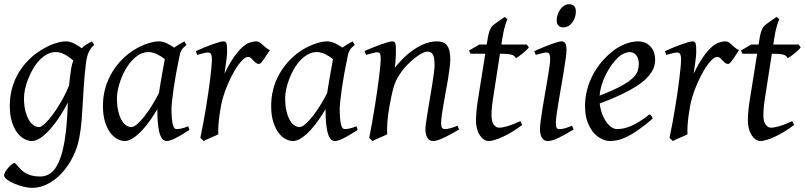

<svg xmlns="http://www.w3.org/2000/svg" viewBox="-22 -655 3853 919"><path d="M165 -46.9Q175.3 -46.9 192.9 -63.2Q210.4 -79.6 230.7 -106.9Q251 -134.3 271.7 -170.4Q292.5 -206.5 308.6 -246.1Q310.5 -264.6 312.7 -284.9Q314.9 -305.2 318.8 -328.1Q320.3 -338.4 323 -347.7Q325.7 -356.9 329.1 -365.2Q321.8 -371.1 313 -377.9Q304.2 -384.8 293.7 -391.1Q283.2 -397.5 271 -401.6Q258.8 -405.8 245.1 -405.8Q222.7 -405.8 202.6 -394.8Q182.6 -383.8 165.8 -365.7Q148.9 -347.7 135.5 -324.5Q122.1 -301.3 112.5 -276.6Q103 -252 97.9 -228Q92.8 -204.1 92.8 -185.1Q92.8 -153.3 98.6 -127.9Q104.5 -102.5 114.3 -84.5Q124 -66.4 137.2 -56.6Q150.4 -46.9 165 -46.9ZM429.2 -439.9Q412.6 -426.3 403.1 -406.2Q393.6 -386.2 389.2 -351.1Q382.3 -293 379.2 -245.1Q376 -197.3 373.8 -155.5Q371.6 -113.8 368.4 -75.9Q365.2 -38.1 358.4 -0.5Q349.6 50.3 327.4 94.7Q305.2 139.2 274.7 172.4Q244.1 205.6 207.3 224.9Q170.4 244.1 132.3 244.1Q111.8 244.1 88.1 238Q64.5 231.9 44.4 223.1Q24.4 214.4 11 204.1Q-2.4 193.8 -2.4 185.1Q-2.4 176.8 3.9 166.3Q10.3 155.8 18.6 146.7Q26.9 137.7 34.9 131.3Q43 125 46.4 125Q50.3 125 54.4 129.9Q58.6 134.8 64.7 141.8Q70.8 148.9 79.3 157.5Q87.9 166 100.1 173.1Q112.3 180.2 129.4 185.1Q146.5 189.9 169.4 189.9Q216.8 189.9 244.6 147.5Q272.5 105 286.6 23.4Q291 -3.9 293.7 -28.1Q296.4 -52.2 298.1 -75Q299.8 -97.7 300.8 -119.4Q301.8 -141.1 302.7 -164.1Q287.1 -133.3 266.4 -100.8Q245.6 -68.4 222.4 -41.5Q199.2 -14.6 175.3 2.7Q151.4 20 129.9 20Q113.8 20 95.5 10.7Q77.1 1.5 61.3 -18.8Q45.4 -39.1 35.2 -71Q24.9 -103 24.9 -148.9Q24.9 -187.5 33.7 -224.4Q42.5 -261.2 60.3 -294.7Q78.1 -328.1 105 -357.7Q131.8 -387.2 168 -411.1Q181.6 -419.9 197.3 -428.2Q212.9 -436.5 229.5 -442.9Q246.1 -449.2 262.5 -453.1Q278.8 -457 293.9 -457Q304.7 -457 314.9 -453.9Q325.2 -450.7 334.7 -445.8Q344.2 -440.9 352.8 -435.1Q361.3 -429.2 369.1 -424.3Q380.4 -435.1 392.8 -442.9Q405.3 -450.7 418 -457L429.2 -439.9Z M738.8 -209.5Q742.2 -231.9 746.3 -256.6Q750.5 -281.2 754.4 -303.5Q758.3 -325.7 761.7 -343.8Q765.1 -361.8 766.6 -371.1V-372.1Q759.3 -377.9 750.5 -383.8Q741.7 -389.6 731.9 -394.5Q722.2 -399.4 711.4 -402.6Q700.7 -405.8 689 -405.8Q666.5 -405.8 646.7 -394.8Q627 -383.8 610.1 -365.7Q593.3 -347.7 579.8 -324.5Q566.4 -301.3 557.1 -276.6Q547.9 -252 542.7 -228Q537.6 -204.1 537.6 -185.1Q537.6 -153.3 543 -127.9Q548.3 -102.5 557.6 -84.5Q566.9 -66.4 579.6 -56.6Q592.3 -46.9 606.9 -46.9Q618.7 -46.9 635.3 -61.5Q651.9 -76.2 670.2 -99.6Q688.5 -123 706.5 -152.1Q724.6 -181.2 738.8 -209.5ZM845.7 -411.1Q844.7 -410.2 844.7 -410.2Q841.3 -403.3 838.9 -394Q836.4 -384.8 834 -371.1Q826.7 -335.9 820.1 -299.1Q813.5 -262.2 808.8 -229.5Q804.2 -196.8 801.5 -171.9Q798.8 -147 798.8 -136.2Q798.8 -108.4 800.5 -89.4Q802.2 -70.3 805.2 -58.8Q808.1 -47.4 812.5 -42.2Q816.9 -37.1 822.8 -37.1Q832.5 -37.1 845.9 -39.8Q859.4 -42.5 878.9 -50.8L884.8 -33.2Q842.3 -5.4 816.2 7.3Q790 20 775.9 20Q767.1 20 759 13.9Q751 7.8 744.6 -9Q738.3 -25.9 734.6 -55.7Q731 -85.4 731 -132.8Q718.3 -110.4 700 -83.7Q681.6 -57.1 660.6 -33.9Q639.6 -10.7 617.4 4.6Q595.2 20 574.7 20Q558.6 20 540.3 10.7Q522 1.5 506.6 -18.8Q491.2 -39.1 481 -71Q470.7 -103 470.7 -148.9Q470.7 -187.5 479.7 -224.4Q488.8 -261.2 506.8 -294.9Q524.9 -328.6 551 -358.2Q577.1 -387.7 611.8 -411.1Q625 -419.9 640.9 -428.2Q656.7 -436.5 673.6 -442.9Q690.4 -449.2 707 -453.1Q723.6 -457 738.8 -457Q749 -457 758.8 -454.3Q768.6 -451.7 777.6 -447.3Q786.6 -442.9 795.4 -437.5Q804.2 -432.1 812 -427.2Q823.2 -435.5 835.7 -443.1Q848.1 -450.7 860.8 -457L870.6 -439.9Q860.8 -432.1 855 -426Q849.1 -419.9 845.2 -411.1H845.7Z M1270 -415Q1264.2 -407.2 1257.1 -396Q1250 -384.8 1242.9 -374.3Q1235.8 -363.8 1229.5 -356.4Q1223.1 -349.1 1218.3 -349.1Q1209 -349.1 1202.4 -354.5Q1195.8 -359.9 1190.2 -366Q1184.6 -372.1 1179 -377.4Q1173.3 -382.8 1166 -382.8Q1153.3 -382.8 1136.5 -365.5Q1119.6 -348.1 1102.8 -320.1Q1085.9 -292 1070.6 -257.1Q1055.2 -222.2 1044.9 -187Q1039.6 -168.5 1035.4 -146.2Q1031.2 -124 1028.1 -100.6Q1024.9 -77.1 1023.4 -54.4Q1022 -31.7 1022.9 -12.2Q1016.6 -8.8 1007.1 -4.6Q997.6 -0.5 987.5 3.9Q977.5 8.3 968.3 12.5Q959 16.6 953.1 20L937 4.9Q944.3 -29.8 951.2 -66.9Q958 -104 964.1 -140.9Q970.2 -177.7 975.3 -212.9Q980.5 -248 984.1 -278.3Q987.8 -308.6 990 -332.5Q992.2 -356.4 992.2 -371.1Q992.2 -382.3 990.5 -388.9Q988.8 -395.5 986.1 -398.7Q983.4 -401.9 979.7 -402.8Q976.1 -403.8 972.2 -403.8Q967.8 -403.8 959.2 -401.9Q950.7 -399.9 942.4 -397.7Q934.1 -395.5 928 -393.8Q921.9 -392.1 921.9 -392.1L915 -410.2Q935.5 -419.4 956.3 -428Q977.1 -436.5 995.1 -442.9Q1013.2 -449.2 1026.6 -453.1Q1040 -457 1045.9 -457Q1052.7 -457 1056.6 -454.6Q1060.5 -452.1 1062.3 -446Q1064 -439.9 1064.5 -429Q1064.9 -418 1064.9 -400.9Q1064.9 -395.5 1063.5 -382.8Q1062 -370.1 1060.1 -355.2Q1058.1 -340.3 1055.9 -325.7Q1053.7 -311 1052.2 -301.8Q1075.7 -350.1 1096.7 -380.4Q1117.7 -410.6 1136.5 -427.7Q1155.3 -444.8 1172.4 -450.9Q1189.5 -457 1205.1 -457Q1213.9 -457 1220.9 -452.1Q1228 -447.3 1235.4 -440.4Q1242.7 -433.6 1251 -426.5Q1259.3 -419.4 1270 -415Z M1543.9 -209.5Q1547.4 -231.9 1551.5 -256.6Q1555.7 -281.2 1559.6 -303.5Q1563.5 -325.7 1566.9 -343.8Q1570.3 -361.8 1571.8 -371.1V-372.1Q1564.5 -377.9 1555.7 -383.8Q1546.9 -389.6 1537.1 -394.5Q1527.3 -399.4 1516.6 -402.6Q1505.9 -405.8 1494.1 -405.8Q1471.7 -405.8 1451.9 -394.8Q1432.1 -383.8 1415.3 -365.7Q1398.4 -347.7 1385 -324.5Q1371.6 -301.3 1362.3 -276.6Q1353 -252 1347.9 -228Q1342.8 -204.1 1342.8 -185.1Q1342.8 -153.3 1348.1 -127.9Q1353.5 -102.5 1362.8 -84.5Q1372.1 -66.4 1384.8 -56.6Q1397.5 -46.9 1412.1 -46.9Q1423.8 -46.9 1440.4 -61.5Q1457 -76.2 1475.3 -99.6Q1493.7 -123 1511.7 -152.1Q1529.8 -181.2 1543.9 -209.5ZM1650.9 -411.1Q1649.9 -410.2 1649.9 -410.2Q1646.5 -403.3 1644 -394Q1641.6 -384.8 1639.2 -371.1Q1631.8 -335.9 1625.2 -299.1Q1618.7 -262.2 1614 -229.5Q1609.4 -196.8 1606.7 -171.9Q1604 -147 1604 -136.2Q1604 -108.4 1605.7 -89.4Q1607.4 -70.3 1610.4 -58.8Q1613.3 -47.4 1617.7 -42.2Q1622.1 -37.1 1627.9 -37.1Q1637.7 -37.1 1651.1 -39.8Q1664.6 -42.5 1684.1 -50.8L1689.9 -33.2Q1647.5 -5.4 1621.3 7.3Q1595.2 20 1581.1 20Q1572.3 20 1564.2 13.9Q1556.2 7.8 1549.8 -9Q1543.5 -25.9 1539.8 -55.7Q1536.1 -85.4 1536.1 -132.8Q1523.4 -110.4 1505.1 -83.7Q1486.8 -57.1 1465.8 -33.9Q1444.8 -10.7 1422.6 4.6Q1400.4 20 1379.9 20Q1363.8 20 1345.5 10.7Q1327.1 1.5 1311.8 -18.8Q1296.4 -39.1 1286.1 -71Q1275.9 -103 1275.9 -148.9Q1275.9 -187.5 1284.9 -224.4Q1293.9 -261.2 1312 -294.9Q1330.1 -328.6 1356.2 -358.2Q1382.3 -387.7 1417 -411.1Q1430.2 -419.9 1446 -428.2Q1461.9 -436.5 1478.8 -442.9Q1495.6 -449.2 1512.2 -453.1Q1528.8 -457 1543.9 -457Q1554.2 -457 1564 -454.3Q1573.7 -451.7 1582.8 -447.3Q1591.8 -442.9 1600.6 -437.5Q1609.4 -432.1 1617.2 -427.2Q1628.4 -435.5 1640.9 -443.1Q1653.3 -450.7 1666 -457L1675.8 -439.9Q1666 -432.1 1660.2 -426Q1654.3 -419.9 1650.4 -411.1H1650.9Z M2175.3 -35.2Q2130.9 -8.8 2099.9 5.6Q2068.8 20 2050.3 20Q2033.2 20 2023.7 4.6Q2014.2 -10.7 2014.2 -37.1Q2014.2 -45.9 2017.3 -68.6Q2020.5 -91.3 2025.4 -121.6Q2030.3 -151.9 2036.1 -186Q2042 -220.2 2046.9 -251Q2051.8 -281.7 2054.9 -306.2Q2058.1 -330.6 2058.1 -341.8Q2058.1 -378.9 2050.3 -393.6Q2042.5 -408.2 2021 -408.2Q2014.6 -408.2 1998.8 -400.4Q1982.9 -392.6 1962.9 -377Q1942.9 -361.3 1921.1 -337.9Q1899.4 -314.5 1881.3 -283.2Q1867.7 -259.8 1859.1 -227.1Q1850.6 -194.3 1842.3 -147Q1834.5 -103.5 1832.3 -72.3Q1830.1 -41 1831.1 -12.2Q1824.7 -8.8 1815.2 -4.6Q1805.7 -0.5 1795.7 3.9Q1785.6 8.3 1776.4 12.5Q1767.1 16.6 1761.2 20L1745.1 4.9Q1752 -27.3 1758.5 -64.9Q1765.1 -102.5 1771.2 -140.4Q1777.3 -178.2 1782.7 -215.1Q1788.1 -252 1792 -283Q1795.9 -314 1798.1 -337.2Q1800.3 -360.4 1800.3 -372.1Q1800.3 -383.3 1799.1 -389.9Q1797.9 -396.5 1795.7 -399.7Q1793.5 -402.8 1790 -403.8Q1786.6 -404.8 1782.2 -404.8Q1777.8 -404.8 1769.3 -402.8Q1760.7 -400.9 1752 -398.4Q1743.2 -396 1736.6 -394Q1730 -392.1 1730 -392.1L1723.1 -411.1Q1743.7 -419.9 1764.4 -428.2Q1785.2 -436.5 1803.2 -442.9Q1821.3 -449.2 1834.7 -453.1Q1848.1 -457 1854 -457Q1860.8 -457 1864.7 -454.8Q1868.7 -452.6 1870.4 -446.8Q1872.1 -440.9 1872.6 -430.2Q1873 -419.4 1873 -401.9Q1873 -396.5 1872.6 -387.2Q1872.1 -377.9 1871.3 -367.4Q1870.6 -356.9 1869.6 -346.9Q1868.7 -336.9 1868.2 -331.1Q1894.5 -364.3 1921.4 -388.2Q1948.2 -412.1 1974.1 -427.5Q2000 -442.9 2024.2 -450Q2048.3 -457 2070.3 -457Q2085.4 -457 2097.4 -452.6Q2109.4 -448.2 2117.2 -438.2Q2125 -428.2 2129.2 -411.9Q2133.3 -395.5 2133.3 -372.1Q2133.3 -355 2130.1 -329.6Q2127 -304.2 2122.1 -274.7Q2117.2 -245.1 2111.3 -213.9Q2105.5 -182.6 2100.6 -154.3Q2095.7 -126 2092.5 -102.8Q2089.4 -79.6 2089.4 -65.9Q2089.4 -49.3 2093.8 -43.2Q2098.1 -37.1 2106.9 -37.1Q2118.2 -37.1 2132.8 -41Q2147.5 -44.9 2168 -53.2L2175.3 -35.2Z M2477.5 -57.1Q2453.6 -38.6 2429.7 -24.2Q2405.8 -9.8 2384.3 0Q2362.8 9.8 2345.5 14.9Q2328.1 20 2317.4 20Q2305.2 20 2294.2 12.7Q2283.2 5.4 2274.7 -7.6Q2266.1 -20.5 2261.2 -38.6Q2256.3 -56.6 2256.3 -78.1Q2256.3 -87.4 2256.8 -96.7Q2257.3 -106 2258.1 -116Q2258.8 -126 2260 -137.2Q2261.2 -148.4 2263.2 -162.1L2300.8 -397.9H2230.5L2223.1 -413.1L2272.5 -441.9H2307.6L2310.5 -459Q2313.5 -479 2316.7 -492.2Q2319.8 -505.4 2324 -514.2Q2328.1 -522.9 2333 -528.6Q2337.9 -534.2 2344.2 -539.1L2393.6 -574.2L2407.2 -562Q2407.2 -562 2405.3 -559.1Q2403.3 -556.2 2399.9 -546.4Q2396.5 -536.6 2391.8 -518.6Q2387.2 -500.5 2382.3 -470.2L2377.9 -441.9H2499.5L2509.3 -428.2Q2504.4 -421.4 2495.8 -413.3Q2487.3 -405.3 2478 -397.9Q2468.8 -390.6 2460.2 -384.5Q2451.7 -378.4 2447.3 -376Q2444.3 -382.8 2439.2 -387Q2434.1 -391.1 2425.3 -393.6Q2416.5 -396 2403.6 -397Q2390.6 -397.9 2372.6 -397.9H2371.1L2336.4 -173.8Q2335 -164.6 2333.7 -154.1Q2332.5 -143.6 2331.8 -134Q2331.1 -124.5 2330.8 -116.2Q2330.6 -107.9 2330.6 -103Q2330.6 -72.8 2341.6 -58.3Q2352.5 -43.9 2366.2 -43.9Q2383.3 -43.9 2408 -51.3Q2432.6 -58.6 2469.2 -75.2L2477.5 -57.1Z M2734.4 -600.1Q2734.4 -586.4 2730.2 -573Q2726.1 -559.6 2718.3 -548.6Q2710.4 -537.6 2699.2 -530.8Q2688 -523.9 2674.3 -523.9Q2659.2 -523.9 2650.9 -532.7Q2642.6 -541.5 2642.6 -558.1Q2642.6 -571.3 2647 -584.7Q2651.4 -598.1 2659.2 -609.4Q2667 -620.6 2678 -627.7Q2689 -634.8 2702.6 -634.8Q2717.8 -634.8 2726.1 -625.7Q2734.4 -616.7 2734.4 -600.1ZM2723.6 -35.2Q2700.7 -21.5 2682.4 -11.2Q2664.1 -1 2648.9 6.1Q2633.8 13.2 2621.6 16.6Q2609.4 20 2598.6 20Q2582 20 2572.3 4.6Q2562.5 -10.7 2562.5 -37.1Q2562.5 -51.8 2566.2 -78.9Q2569.8 -106 2575.2 -138.9Q2580.6 -171.9 2586.9 -207.8Q2593.3 -243.7 2598.6 -276.1Q2604 -308.6 2607.7 -333.7Q2611.3 -358.9 2611.3 -371.1Q2611.3 -382.3 2609.9 -388.9Q2608.4 -395.5 2606 -398.7Q2603.5 -401.9 2599.6 -402.8Q2595.7 -403.8 2591.3 -403.8Q2587.4 -403.8 2579.1 -401.9Q2570.8 -399.9 2562.7 -397.7Q2554.7 -395.5 2548.6 -393.8Q2542.5 -392.1 2542.5 -392.1L2535.6 -410.2Q2556.2 -419.4 2576.4 -428Q2596.7 -436.5 2614.3 -442.9Q2631.8 -449.2 2645 -453.1Q2658.2 -457 2664.6 -457Q2678.2 -457 2683.8 -447.8Q2689.5 -438.5 2689.5 -416Q2689.5 -401.9 2685.8 -374.3Q2682.1 -346.7 2676.3 -312.5Q2670.4 -278.3 2664.1 -241Q2657.7 -203.6 2651.9 -169.4Q2646 -135.3 2642.3 -107.7Q2638.7 -80.1 2638.7 -65.9Q2638.7 -50.8 2641.8 -43.9Q2645 -37.1 2653.3 -37.1Q2668.5 -37.1 2682.4 -41Q2696.3 -44.9 2716.3 -53.2L2723.6 -35.2Z M2938.5 -381.8Q2922.4 -367.2 2907 -346.2Q2891.6 -325.2 2879.2 -300.8Q2866.7 -276.4 2858.4 -249.8Q2850.1 -223.1 2848.1 -197.3Q2912.1 -222.2 2949.5 -242.4Q2986.8 -262.7 3005.9 -280.8Q3024.9 -298.8 3030.3 -315.4Q3035.6 -332 3035.6 -349.1Q3035.6 -364.3 3031.7 -375.2Q3027.8 -386.2 3021.5 -392.8Q3015.1 -399.4 3007.1 -402.6Q2999 -405.8 2990.7 -405.8Q2982.9 -405.8 2967.8 -400.1Q2952.6 -394.5 2938.5 -381.8ZM3113.8 -371.1Q3113.8 -357.4 3110.6 -342.3Q3107.4 -327.1 3097.4 -311Q3087.4 -294.9 3069.6 -277.3Q3051.8 -259.8 3022.2 -241Q2992.7 -222.2 2950.2 -201.9Q2907.7 -181.6 2848.6 -159.7Q2851.6 -132.3 2860.1 -109.9Q2868.7 -87.4 2880.1 -71.3Q2891.6 -55.2 2905 -46.1Q2918.5 -37.1 2931.6 -37.1Q2941.9 -37.1 2956.5 -39.3Q2971.2 -41.5 2990.5 -48.8Q3009.8 -56.2 3033.9 -70.3Q3058.1 -84.5 3087.4 -107.9Q3092.8 -105 3096.9 -98.4Q3101.1 -91.8 3102.5 -87.9Q3062.5 -53.2 3031.7 -32Q3001 -10.7 2976.8 0.7Q2952.6 12.2 2933.3 16.1Q2914.1 20 2896.5 20Q2880.4 20 2859.9 11Q2839.4 2 2821.3 -17.8Q2803.2 -37.6 2790.8 -69.6Q2778.3 -101.6 2778.3 -147.9Q2778.3 -186 2787.6 -222.9Q2796.9 -259.8 2814.2 -293.7Q2831.5 -327.6 2856.9 -357.9Q2882.3 -388.2 2914.6 -413.1Q2925.8 -421.9 2939.9 -429.9Q2954.1 -438 2969.5 -444.1Q2984.9 -450.2 3000.7 -453.6Q3016.6 -457 3031.7 -457Q3052.7 -457 3068.1 -449.5Q3083.5 -441.9 3093.8 -429.7Q3104 -417.5 3108.9 -402.1Q3113.8 -386.7 3113.8 -371.1Z M3515.6 -415Q3509.8 -407.2 3502.7 -396Q3495.6 -384.8 3488.5 -374.3Q3481.4 -363.8 3475.1 -356.4Q3468.8 -349.1 3463.9 -349.1Q3454.6 -349.1 3448 -354.5Q3441.4 -359.9 3435.8 -366Q3430.2 -372.1 3424.6 -377.4Q3418.9 -382.8 3411.6 -382.8Q3398.9 -382.8 3382.1 -365.5Q3365.2 -348.1 3348.4 -320.1Q3331.5 -292 3316.2 -257.1Q3300.8 -222.2 3290.5 -187Q3285.2 -168.5 3281 -146.2Q3276.9 -124 3273.7 -100.6Q3270.5 -77.1 3269 -54.4Q3267.6 -31.7 3268.6 -12.2Q3262.2 -8.8 3252.7 -4.6Q3243.2 -0.5 3233.2 3.9Q3223.1 8.3 3213.9 12.5Q3204.6 16.6 3198.7 20L3182.6 4.9Q3189.9 -29.8 3196.8 -66.9Q3203.6 -104 3209.7 -140.9Q3215.8 -177.7 3220.9 -212.9Q3226.1 -248 3229.7 -278.3Q3233.4 -308.6 3235.6 -332.5Q3237.8 -356.4 3237.8 -371.1Q3237.8 -382.3 3236.1 -388.9Q3234.4 -395.5 3231.7 -398.7Q3229 -401.9 3225.3 -402.8Q3221.7 -403.8 3217.8 -403.8Q3213.4 -403.8 3204.8 -401.9Q3196.3 -399.9 3188 -397.7Q3179.7 -395.5 3173.6 -393.8Q3167.5 -392.1 3167.5 -392.1L3160.6 -410.2Q3181.2 -419.4 3201.9 -428Q3222.7 -436.5 3240.7 -442.9Q3258.8 -449.2 3272.2 -453.1Q3285.6 -457 3291.5 -457Q3298.3 -457 3302.2 -454.6Q3306.2 -452.1 3307.9 -446Q3309.6 -439.9 3310.1 -429Q3310.5 -418 3310.5 -400.9Q3310.5 -395.5 3309.1 -382.8Q3307.6 -370.1 3305.7 -355.2Q3303.7 -340.3 3301.5 -325.7Q3299.3 -311 3297.9 -301.8Q3321.3 -350.1 3342.3 -380.4Q3363.3 -410.6 3382.1 -427.7Q3400.9 -444.8 3418 -450.9Q3435.1 -457 3450.7 -457Q3459.5 -457 3466.6 -452.1Q3473.6 -447.3 3481 -440.4Q3488.3 -433.6 3496.6 -426.5Q3504.9 -419.4 3515.6 -415Z M3778.8 -57.1Q3754.9 -38.6 3731 -24.2Q3707 -9.8 3685.5 0Q3664.1 9.8 3646.7 14.9Q3629.4 20 3618.7 20Q3606.4 20 3595.5 12.7Q3584.5 5.4 3575.9 -7.6Q3567.4 -20.5 3562.5 -38.6Q3557.6 -56.6 3557.6 -78.1Q3557.6 -87.4 3558.1 -96.7Q3558.6 -106 3559.3 -116Q3560.1 -126 3561.3 -137.2Q3562.5 -148.4 3564.5 -162.1L3602.1 -397.9H3531.7L3524.4 -413.1L3573.7 -441.9H3608.9L3611.8 -459Q3614.7 -479 3617.9 -492.2Q3621.1 -505.4 3625.2 -514.2Q3629.4 -522.9 3634.3 -528.6Q3639.2 -534.2 3645.5 -539.1L3694.8 -574.2L3708.5 -562Q3708.5 -562 3706.5 -559.1Q3704.6 -556.2 3701.2 -546.4Q3697.8 -536.6 3693.1 -518.6Q3688.5 -500.5 3683.6 -470.2L3679.2 -441.9H3800.8L3810.5 -428.2Q3805.7 -421.4 3797.1 -413.3Q3788.6 -405.3 3779.3 -397.9Q3770 -390.6 3761.5 -384.5Q3752.9 -378.4 3748.5 -376Q3745.6 -382.8 3740.5 -387Q3735.4 -391.1 3726.6 -393.6Q3717.8 -396 3704.8 -397Q3691.9 -397.9 3673.8 -397.9H3672.4L3637.7 -173.8Q3636.2 -164.6 3635 -154.1Q3633.8 -143.6 3633.1 -134Q3632.3 -124.5 3632.1 -116.2Q3631.8 -107.9 3631.8 -103Q3631.8 -72.8 3642.8 -58.3Q3653.8 -43.9 3667.5 -43.9Q3684.6 -43.9 3709.2 -51.3Q3733.9 -58.6 3770.5 -75.2L3778.8 -57.1Z"/></svg>

Font: GentiumAlt
Style: Italic
Weight: 400
Italic angle: -7°
Designer: J. Victor Gaultney
Version: Version 1.02; 2005; OFL release